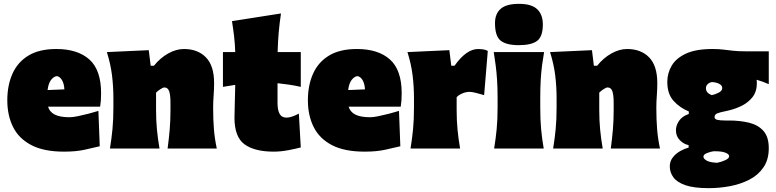

<svg xmlns="http://www.w3.org/2000/svg" viewBox="-20 -773 4036 999"><path d="M313 16Q208 16 143 -18Q78 -52 48 -112.2Q18 -172.5 18 -251Q18 -329.5 45 -389.8Q72 -450 128.2 -484Q184.5 -518 273 -518Q384 -518 445 -463.5Q506 -409 506 -288Q506 -266.5 504.8 -250.2Q503.5 -234 501 -218H230Q238 -190.5 265 -176.8Q292 -163 342 -163Q357.5 -163 383.8 -168.2Q410 -173.5 439 -181Q468 -188.5 492 -196L499 -12Q466 -4.5 421.5 5.8Q377 16 313 16ZM275 -377Q259 -374.5 245.5 -357Q232 -339.5 227.5 -304.5L315 -308Q313.5 -338.5 302 -357Q290.5 -375.5 275 -377Z M552 0Q560.5 -52 565.2 -101Q570 -150 570 -213V-263Q570 -322.5 562.8 -381.2Q555.5 -440 536 -502L754 -512L764 -431H781Q813.5 -471.5 855 -494.8Q896.5 -518 937 -518Q1009 -518 1051.5 -474.5Q1094 -431 1094 -341Q1094 -308 1091.5 -275.2Q1089 -242.5 1089 -213Q1089 -150 1093 -101Q1097 -52 1108 0H852Q859 -52 863 -99.5Q867 -147 867 -200V-238Q867 -279.5 860 -298.8Q853 -318 835 -318Q828.5 -318 814.5 -309Q800.5 -300 792 -291V-200Q792 -147 796.5 -99.5Q801 -52 810 0Z M1404 16Q1304.5 16 1252.2 -22.2Q1200 -60.5 1200 -160Q1200 -190 1201.5 -229.2Q1203 -268.5 1204 -331.5L1140 -321V-502H1204Q1202.5 -546 1198 -584.2Q1193.5 -622.5 1187 -663L1442 -703Q1434.5 -652.5 1430.2 -605Q1426 -557.5 1424.5 -502H1545V-321Q1514.5 -328 1484 -332.5Q1453.5 -337 1424 -340V-237Q1424 -200.5 1434.8 -180.8Q1445.5 -161 1471 -161Q1496 -161 1535 -182L1545 -6Q1522 0.5 1481.5 8.2Q1441 16 1404 16Z M1877 16Q1772 16 1707 -18Q1642 -52 1612 -112.2Q1582 -172.5 1582 -251Q1582 -329.5 1609 -389.8Q1636 -450 1692.2 -484Q1748.5 -518 1837 -518Q1948 -518 2009 -463.5Q2070 -409 2070 -288Q2070 -266.5 2068.8 -250.2Q2067.5 -234 2065 -218H1794Q1802 -190.5 1829 -176.8Q1856 -163 1906 -163Q1921.5 -163 1947.8 -168.2Q1974 -173.5 2003 -181Q2032 -188.5 2056 -196L2063 -12Q2030 -4.5 1985.5 5.8Q1941 16 1877 16ZM1839 -377Q1823 -374.5 1809.5 -357Q1796 -339.5 1791.5 -304.5L1879 -308Q1877.5 -338.5 1866 -357Q1854.5 -375.5 1839 -377Z M2116 0Q2124.5 -52 2129.2 -101Q2134 -150 2134 -213V-263Q2134 -322.5 2126.8 -381.2Q2119.5 -440 2100 -502L2318 -512L2328 -431H2345Q2406.5 -518 2468 -518Q2476.5 -518 2491 -516.5Q2505.5 -515 2518 -508L2499 -278Q2479 -284 2457.5 -289.5Q2436 -295 2423 -295Q2403.5 -295 2384 -286.2Q2364.5 -277.5 2356 -267V-200Q2356 -147 2360.5 -99.5Q2365 -52 2374 0Z M2551 0Q2559.5 -52 2564.2 -101Q2569 -150 2569 -213V-263Q2569 -318 2566.2 -358.8Q2563.5 -399.5 2559 -433.5Q2554.5 -467.5 2549 -502H2811Q2805 -467.5 2800.5 -433.5Q2796 -399.5 2793.5 -358.8Q2791 -318 2791 -263V-213Q2791 -150 2795.5 -101Q2800 -52 2809 0ZM2679.5 -538Q2614.5 -538 2585 -561.5Q2555.5 -585 2555.5 -653Q2555.5 -701 2585 -727Q2614.5 -753 2680.5 -753Q2746 -753 2775.2 -725Q2804.5 -697 2804.5 -646Q2804.5 -583 2775 -560.5Q2745.5 -538 2679.5 -538Z M2858 0Q2866.5 -52 2871.2 -101Q2876 -150 2876 -213V-263Q2876 -322.5 2868.8 -381.2Q2861.5 -440 2842 -502L3060 -512L3070 -431H3087Q3119.5 -471.5 3161 -494.8Q3202.5 -518 3243 -518Q3315 -518 3357.5 -474.5Q3400 -431 3400 -341Q3400 -308 3397.5 -275.2Q3395 -242.5 3395 -213Q3395 -150 3399 -101Q3403 -52 3414 0H3158Q3165 -52 3169 -99.5Q3173 -147 3173 -200V-238Q3173 -279.5 3166 -298.8Q3159 -318 3141 -318Q3134.5 -318 3120.5 -309Q3106.5 -300 3098 -291V-200Q3098 -147 3102.5 -99.5Q3107 -52 3116 0Z M3668 206Q3591 206 3546.8 190.8Q3502.5 175.5 3483.8 149.8Q3465 124 3465 93Q3465 65.5 3481.2 45.2Q3497.5 25 3520.2 12.5Q3543 0 3563 -5V-18Q3538.5 -22.5 3517.8 -43Q3497 -63.5 3497 -95Q3497 -120 3513 -144Q3529 -168 3564 -180V-193Q3517.5 -212 3484.8 -248Q3452 -284 3452 -347Q3452 -392 3474.8 -431Q3497.5 -470 3549 -494Q3600.5 -518 3687 -518Q3719.5 -518 3743.5 -515Q3767.5 -512 3794 -509Q3820.5 -506 3861 -506H3980V-335Q3947.5 -349.5 3917 -358Q3918 -349.5 3918 -340Q3918 -296 3894.8 -266.8Q3871.5 -237.5 3834.5 -220.2Q3797.5 -203 3757 -195Q3726.5 -189 3712.2 -183.2Q3698 -177.5 3698 -164Q3698 -153 3712 -149.5Q3726 -146 3755 -146H3773Q3830.5 -146 3877.5 -134.5Q3924.5 -123 3952.2 -92Q3980 -61 3980 -2Q3980 58 3952.2 98.2Q3924.5 138.5 3878.5 162Q3832.5 185.5 3777.5 195.8Q3722.5 206 3668 206ZM3683 -278Q3698 -280.5 3718 -290.2Q3738 -300 3738 -315Q3738 -328 3723.2 -336.2Q3708.5 -344.5 3685 -346Q3671 -344 3662 -335Q3653 -326 3653 -314Q3653 -289.5 3683 -278ZM3711 74Q3733 70 3753.5 60.5Q3774 51 3774 40Q3774 29.5 3755.5 21.8Q3737 14 3700 14H3693Q3679.5 15.5 3659.8 23Q3640 30.5 3640 42Q3640 53 3657.2 62.8Q3674.5 72.5 3711 74Z"/></svg>

Font: Commissioner Flair Black
Style: Regular
Weight: 900
Designer: Kostas Bartsokas
Foundry: Kostas Bartsokas
Version: Version 1.000; ttfautohint (v1.8.3)